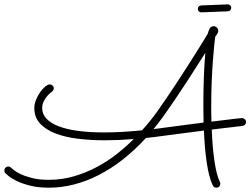

<svg xmlns="http://www.w3.org/2000/svg" viewBox="-69 -850 1165 894"><path d="M955.1 -2.4Q957 1 957 5.9Q957 13.2 951.9 18.6Q946.8 23.9 938.5 23.9Q933.1 23.9 929 21.5Q924.8 19 922.4 14.2Q913.1 -3.9 906 -31Q898.9 -58.1 893.8 -91.3Q888.7 -124.5 885.5 -162.8Q882.3 -201.2 880.4 -242.2Q843.8 -237.3 798.1 -231.4Q752.4 -225.6 693.8 -217.8Q652.8 -211.9 610.4 -207.5Q505.9 -93.8 390.4 -34.9Q274.9 23.9 158.7 23.9Q106.9 23.9 69.1 13.9Q31.2 3.9 6.6 -8.5Q-18.1 -21 -30.5 -31.7Q-43 -42.5 -43.9 -43.5Q-48.8 -48.3 -48.8 -56.2Q-48.8 -64 -43.5 -69.3Q-38.1 -74.7 -30.8 -74.7Q-22.5 -74.7 -17.1 -68.8Q-16.1 -67.9 -5.4 -58.8Q5.4 -49.8 26.6 -39.6Q47.9 -29.3 80.6 -21Q113.3 -12.7 158.2 -12.7Q219.7 -12.7 275.9 -29.3Q332 -45.9 382.1 -72.5Q432.1 -99.1 475.3 -133.3Q518.6 -167.5 553.7 -202.6Q519 -199.7 484.9 -198.2Q450.7 -196.8 417.5 -196.8Q352.1 -196.8 293 -204.1Q233.9 -211.4 189 -228.8Q144 -246.1 117.4 -274.9Q90.8 -303.7 90.8 -346.7Q90.8 -366.2 98.9 -385.7Q106.9 -405.3 118.2 -421.1Q129.4 -437 141.6 -447Q153.8 -457 162.6 -457Q169.4 -457 175.3 -452.1Q181.2 -447.3 181.2 -439Q181.2 -434.6 179.2 -430.4Q177.2 -426.3 173.3 -423.8Q172.4 -422.9 165 -417Q157.7 -411.1 149.4 -401.1Q141.1 -391.1 134.3 -377.2Q127.4 -363.3 127.4 -347.2Q127.4 -319.3 146.7 -298.1Q166 -276.9 202.9 -262.5Q239.7 -248 293.5 -240.7Q347.2 -233.4 416 -233.4Q455.6 -233.4 499.5 -235.8Q543.5 -238.3 592.3 -243.2Q615.7 -269 633.8 -292Q651.9 -314.9 664.6 -333Q685.5 -362.8 708.5 -396.5Q731.4 -430.2 754.2 -464.8Q776.9 -499.5 798.6 -533.4Q820.3 -567.4 839.4 -597.4Q858.4 -627.4 873.5 -652.1Q888.7 -676.8 898.4 -692.9Q901.4 -706.1 907.2 -717Q913.1 -728 926.3 -728Q933.6 -728 940.4 -721.9Q947.3 -715.8 947.3 -706.5Q947.3 -699.7 942.4 -691.9Q937.5 -684.1 933.1 -678.7Q931.6 -669.4 928.5 -639.2Q925.3 -608.9 922.1 -565.2Q918.9 -521.5 916.7 -469Q914.6 -416.5 914.6 -362.8Q914.6 -342.8 914.6 -323.2Q914.6 -303.7 915.5 -283.7Q988.8 -293 1022.5 -296.6Q1056.2 -300.3 1058.1 -300.3Q1064.5 -300.3 1070.6 -295.2Q1076.7 -290 1076.7 -281.7Q1076.7 -274.9 1072 -269.8Q1067.4 -264.6 1060.1 -263.7Q1051.3 -262.7 1039.6 -261.2Q1027.8 -259.8 1010.7 -257.8Q993.7 -255.9 970.7 -253.2Q947.8 -250.5 917 -246.6Q918.5 -206.5 921.6 -169.7Q924.8 -132.8 929.4 -101.1Q934.1 -69.3 940.4 -43.9Q946.8 -18.6 955.1 -2.4ZM689 -254.4Q746.6 -262.2 793.7 -268.3Q840.8 -274.4 878.9 -279.3Q878.4 -300.3 878.2 -321.3Q877.9 -342.3 877.9 -363.8Q877.9 -432.6 880.4 -495.4Q882.8 -558.1 887.2 -604.5Q867.7 -573.7 844 -536.4Q820.3 -499 794.9 -460.2Q769.5 -421.4 743.7 -383.3Q717.8 -345.2 694.3 -312Q682.6 -295.4 670.4 -279.8Q658.2 -264.2 646 -249Q656.7 -250 667.2 -251.5Q677.7 -252.9 689 -254.4ZM1007.8 -814Q1007.8 -807.1 1003.4 -802.5Q999 -797.9 992.2 -797.4L869.1 -792.5Q862.8 -792 857.4 -796.6Q852.1 -801.3 852.1 -808.1Q852.1 -814.9 856.4 -819.6Q860.8 -824.2 867.7 -824.7L991.2 -829.6Q998 -830.1 1002.9 -825.2Q1007.8 -820.3 1007.8 -814Z"/></svg>

Font: Sacramento
Style: Regular
Weight: 400
Designer: Astigmatic (AOETI)
Foundry: Astigmatic (AOETI)
Version: Version 1.000